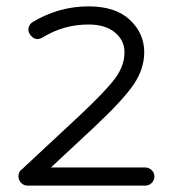

<svg xmlns="http://www.w3.org/2000/svg" viewBox="-20 -572 547 603"><path d="M436 11H67Q55 11 46.5 2.5Q38 -6 38 -18Q38 -34 51 -42L56 -47L231 -210Q313 -287 342 -326.5Q371 -366 371 -408Q371 -445 341 -470Q311 -495 258 -495Q180 -495 115 -455Q91 -440 74 -464Q67 -474 70 -485.5Q73 -497 83 -503Q165 -552 258 -552Q343 -552 388 -509.5Q433 -467 433 -408Q433 -356 400 -307Q367 -258 273 -170L140 -46H436Q448 -46 456.5 -37.5Q465 -29 465 -18Q465 -6 456.5 2.5Q448 11 436 11Z"/></svg>

Font: Hoogli Medium
Style: Regular
Weight: 500
Designer: Anand Singh Naorem
Foundry: Brand New Type
Version: Version 1.00 b007